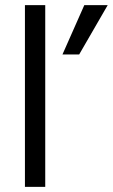

<svg xmlns="http://www.w3.org/2000/svg" viewBox="-20 -727 439 747"><path d="M156 0H77V-707H156ZM288 -515H223L308 -707H399Z"/></svg>

Font: Hind Guntur
Style: Regular
Weight: 400
Designer: Manushi Parikh, Hitesh Malaviya
Foundry: Indian Type Foundry
Version: Version 1.002;PS 1.0;hotconv 1.0.86;makeotf.lib2.5.63406; tt